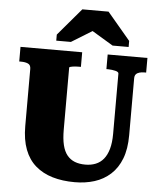

<svg xmlns="http://www.w3.org/2000/svg" viewBox="-62 -1002 897 1073"><g transform="rotate(5 386.0 -466.0)"><path d="M311 -271Q311 -219 319.5 -184Q328 -149 345.5 -127.5Q363 -106 388.5 -96Q414 -86 448 -86Q480 -86 506 -96.5Q532 -107 550 -129Q568 -151 578 -186Q588 -221 588 -271V-609Q588 -614 583 -617.5Q578 -621 569.5 -623Q561 -625 550.5 -626.5Q540 -628 530 -628H519V-710H742V-628H732Q717 -628 704.5 -624.5Q692 -621 685 -613Q678 -605 678 -590V-271Q678 -194 657 -139.5Q636 -85 597.5 -50Q559 -15 508 1Q457 17 397 17Q328 17 272.5 0.5Q217 -16 177 -50.5Q137 -85 116 -140Q95 -195 95 -271V-592Q95 -614 79.5 -621Q64 -628 40 -628H30V-710H376V-628H365Q356 -628 346.5 -627.5Q337 -627 329 -625.5Q321 -624 316 -622.5Q311 -621 311 -618ZM503 -949H356L226 -796V-762H308L469 -861L379 -860L542 -762H632V-796Z"/></g></svg>

Font: Roboto Serif ExtraBold
Style: Regular
Weight: 800
Designer: Greg Gazdowicz
Foundry: Commercial Type
Version: Version 1.008